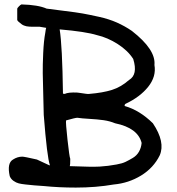

<svg xmlns="http://www.w3.org/2000/svg" viewBox="-20 -784 801 869"><path d="M323 65Q247 65 178 58Q171 58 136 55Q101 52 96 51Q77 49 65 46Q53 43 41 34.5Q29 26 24 13Q11 -46 39 -62Q59 -75 81 -75Q90 -75 147 -62L203 -36H206Q193 -71 178 -264Q178 -275 176 -346Q174 -417 173.5 -452.5Q173 -488 175.5 -543.5Q178 -599 185 -636Q187 -652 189 -658L159 -663H149Q146 -663 137 -663Q128 -663 124 -663Q120 -663 112.5 -663.5Q105 -664 100 -665Q95 -666 88.5 -668.5Q82 -671 77 -675Q58 -689 58 -694V-745Q58 -747 65 -754.5Q72 -762 77 -764Q153 -762 191 -745Q211 -742 268.5 -735Q326 -728 354 -723Q382 -718 427.5 -708Q473 -698 509 -682Q545 -666 577 -644Q686 -559 679 -490Q688 -438 651 -391.5Q614 -345 548 -314Q546 -313 544.5 -309.5Q543 -306 545 -304Q612 -285 672 -226Q729 -141 703 -81Q675 -24 618.5 10.5Q562 45 495 51Q414 65 323 65ZM431 -30Q456 -32 469 -33.5Q482 -35 507.5 -39.5Q533 -44 548.5 -51.5Q564 -59 581.5 -69.5Q599 -80 609 -97.5Q619 -115 621 -137Q604 -205 501 -226Q477 -236 449 -240Q421 -244 385 -246Q349 -248 330 -251Q321 -251 279 -239Q277 -229 285.5 -151.5Q294 -74 298 -65Q298 -37 296 -32Q397 -28 431 -30ZM273 -359Q289 -367 330 -365Q332 -365 345 -363Q358 -361 369 -359.5Q380 -358 384 -359Q445 -364 486.5 -377Q528 -390 564 -422Q605 -446 583 -517Q559 -555 513 -584.5Q467 -614 419 -625Q367 -641 250 -651Q262 -578 265 -360Z"/></svg>

Font: Excalifont
Style: Regular
Weight: 400
Designer: Your Own Font Foundry (Virgil); Ján Filípek / DizajnDesign (Excalifont, modifications)
Foundry: Your Own Font Foundry (Virgil); Ján Filípek / DizajnDesign (Excalifont, modifications)
Version: Version 1.000;Glyphs 3.2 (3227)